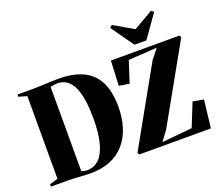

<svg xmlns="http://www.w3.org/2000/svg" viewBox="-156 -1221 1666 1456"><g transform="rotate(-20 677.0 -493.0)"><path d="M329 8Q311.5 7.5 287.8 6.2Q264 5 239 3.5Q214 2 191.8 1Q169.5 0 155 0H22V-18.5L89 -39V-706L22.5 -725V-743H151Q183.5 -743 218.8 -744.8Q254 -746.5 288.5 -748Q323 -749.5 352 -749.5Q456.5 -749.5 525.8 -723.2Q595 -697 635.5 -649.2Q676 -601.5 693.2 -537.2Q710.5 -473 710.5 -396.5Q710.5 -307.5 687.2 -232.5Q664 -157.5 617 -103Q570 -48.5 498.2 -19.2Q426.5 10 329 8ZM328 -22.5Q383 -24 421.8 -62.5Q460.5 -101 481.2 -178.8Q502 -256.5 502 -375Q502 -449.5 493.8 -512.2Q485.5 -575 466.5 -621.5Q447.5 -668 414.8 -693.8Q382 -719.5 333 -719.5Q322 -719.5 311.2 -717.8Q300.5 -716 292 -714.2Q283.5 -712.5 278.5 -712V-32Q287.5 -28.5 295.8 -26.2Q304 -24 312 -23.2Q320 -22.5 328 -22.5ZM734.5 0 726.5 -16.5 1075.5 -639 1136.5 -715.5 905.5 -701 850 -529.5 767 -542 776.5 -743H1329L1339 -728L991 -107.5L932 -28L1176.5 -51.5L1252.5 -240L1339 -224L1313 0ZM985.5 -794.5 856 -977.5 875 -994 1033.5 -902.5 1192 -994 1211 -977.5 1081.5 -794.5Z"/></g></svg>

Font: Merriweather 144pt Black
Style: Regular
Weight: 900
Version: Version 2.100